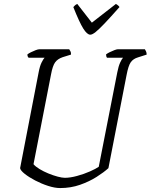

<svg xmlns="http://www.w3.org/2000/svg" viewBox="-20 -954 764 974"><path d="M285 0Q258 0 224 -11Q190 -22 158.5 -38.5Q127 -55 105.5 -72Q84 -89 82 -101L176 -587Q182 -619 191 -637Q200 -655 206 -661H125Q123 -663 121 -667Q119 -671 119 -678Q125 -683 137 -689Q149 -695 161 -699.5Q173 -704 179 -704H331Q334 -700 337.5 -693.5Q341 -687 340 -677L298 -664Q272 -655 259.5 -637.5Q247 -620 239 -577L150 -121Q160 -109 180.5 -96.5Q201 -84 225.5 -74Q250 -64 272.5 -58Q295 -52 309 -52Q336 -52 371 -61.5Q406 -71 436.5 -84.5Q467 -98 481 -108L575 -587Q581 -618 589.5 -636.5Q598 -655 604 -661H523Q518 -667 518 -678Q524 -683 536 -689Q548 -695 560 -699.5Q572 -704 577 -704H715Q717 -701 720.5 -694Q724 -687 724 -677L680 -663Q656 -656 643.5 -638.5Q631 -621 622 -573L530 -101Q507 -80 470 -56.5Q433 -33 386 -16.5Q339 0 285 0ZM438 -778Q422 -778 402.5 -809Q383 -840 352 -918Q355 -921 359 -925.5Q363 -930 372 -934L446 -839L568 -934Q575 -930 580 -925.5Q585 -921 586 -918Q539 -865 510.5 -835Q482 -805 465 -791.5Q448 -778 438 -778Z"/></svg>

Font: Texturina 72pt 72pt ExtraLight
Style: Italic
Weight: 200
Italic angle: -11°
Designer: Guillermo Torres Carreño
Foundry: Omnibus-Type
Version: Version 1.002; ttfautohint (v1.8.3)